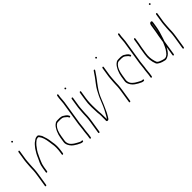

<svg xmlns="http://www.w3.org/2000/svg" viewBox="97 -1465 2313 2313"><g transform="rotate(-45 1253.0 -308.5)"><path d="M126.7 -500C120.1 -500 116.2 -496.7 115.1 -490L95.7 -367.5C94.3 -358.5 93.3 -348.8 92.7 -338.5C92 -328.2 91.3 -318.7 90.6 -310C89.9 -301.3 89.2 -292.3 88.4 -283C87.6 -273.7 87 -262.5 86.6 -249.5C86.2 -236.5 85.6 -221.6 85 -204.8C84.3 -188 81.5 -164.1 76.6 -133L51.7 24C51.3 26.7 51.9 29 53.6 31C55.3 33 57.5 34 60.2 34C62.8 34 65.3 33 67.6 31C69.9 29 71.3 26.7 71.7 24L96.6 -133C101.6 -164.6 104.5 -190.4 105.4 -210.5C106 -224.8 106.5 -238.5 106.9 -251.5C107.3 -264.5 108.2 -279.6 109.7 -296.7C111.1 -313.9 112.2 -328.3 112.9 -340C113.5 -350 114.5 -359.3 115.8 -368L135.1 -490C136.2 -496.7 133.4 -500 126.7 -500ZM142.2 -642C136.8 -637.3 136.5 -632.2 141.3 -626.5C146 -620.8 151.1 -620.3 156.5 -625C161.9 -629.7 162.3 -634.8 157.5 -640.5C152.7 -646.2 147.6 -646.7 142.2 -642Z M184.2 -74C186.9 -74 189.4 -75 191.7 -77C194 -79 195.4 -81.3 195.8 -84L205.6 -146C210.3 -175.4 218.8 -203.1 231.3 -229C235.7 -238.3 242.1 -252.8 250.4 -272.3C258.7 -291.9 266.7 -308.5 274.5 -322C280.4 -330 285.9 -339 290.8 -349C297.6 -360 309.1 -375.6 325.4 -395.8C333.9 -406.3 340.8 -413.7 346.2 -418C363.8 -435.2 378.7 -444.9 391.5 -447C395.7 -447.7 400.2 -448.5 405.1 -449.5C410 -450.5 414.8 -447 420.3 -439C441.9 -413.3 456.6 -369 464.2 -306C466.2 -289.3 467.8 -278 468.8 -272C477.1 -231.7 476.7 -183 467.7 -126L463.7 -101C463.3 -98.3 464 -96 465.6 -94C467.3 -92 469.5 -91 472.2 -91C474.8 -91 477.3 -92 479.6 -94C482 -96 483.3 -98.3 483.7 -101L487.7 -126C495.5 -175.4 497.2 -218.6 492.7 -255.5C491.7 -263.8 490.5 -271 489.1 -277C487.7 -283 486.1 -294.7 484.2 -312C480.6 -344.3 470.6 -382.3 454.2 -426C440.2 -451.3 427.6 -465.5 417.8 -468.5C413.3 -470.2 402.7 -469 386.2 -465C378 -462.9 367 -456.4 353.3 -445.4C338.9 -436.3 327.6 -426.8 319.5 -417C314.6 -411 307.8 -403 299.3 -393.1C290.7 -383.2 282.3 -371 274 -356.5C268.4 -346.8 262.8 -337.4 256.9 -328.3C251.1 -319.2 241.2 -298.2 227.1 -265.5C222.3 -254.5 215.5 -240.2 206.7 -222.5C197.9 -204.8 190.9 -179.3 185.6 -146L175.8 -84C175.4 -81.3 176 -79 177.7 -77C179.4 -75 181.6 -74 184.2 -74Z M755.1 -411H716.8C709.8 -411 703.3 -410.5 697.1 -409.5C691 -408.5 681.4 -402 668.5 -390C642.9 -364.2 625.3 -320.9 615.7 -260L604.8 -191C604 -186.3 603.8 -182 604.2 -178C605.6 -152 615.2 -130.3 632.9 -113L649.4 -99C654.2 -94.3 658.3 -91.2 661.8 -89.5C665.3 -87.8 669.9 -85.2 675.5 -81.5C681.2 -77.8 686.4 -74.7 691.1 -72.2C695.9 -69.7 701.2 -66.8 707.2 -63.5C710.2 -61.8 715.6 -59 723.5 -55C731.3 -51 738.8 -49 746 -49H753C759.7 -49 762.5 -45.7 761.4 -39C760.4 -32.3 756.5 -29 749.8 -29H742.8C731.5 -29 710.7 -37.5 680.3 -54.5C677.3 -56.2 673 -59 667.4 -63C661.7 -67 657.1 -69.8 653.3 -71.5C649.6 -73.2 644.6 -76.7 638.5 -82L622.7 -96C617 -101.3 612 -107.5 607.6 -114.5C590 -140 580.7 -165.5 584.8 -191L595.7 -260C599.8 -285.7 607.8 -312.4 619.9 -340C622.5 -346 625.4 -352 628.7 -358C632 -364 637.5 -373.6 645.9 -386.7C654.2 -399.9 667 -412 684.2 -423C692.6 -428.3 704.5 -431 720 -431H759C761 -431 768.8 -429.7 782.4 -427C790.8 -427 803.8 -418.9 827.8 -402.8C840.9 -393.9 850.1 -384 855.3 -373L859.9 -364C863.1 -358.7 861.5 -354.2 855.3 -350.5C849 -346.8 844.6 -347.7 842.2 -353L837.6 -362C835.1 -367.3 830.9 -372.3 825 -377C806.3 -394.6 791.3 -404.9 777.9 -408ZM847 -74 851.1 -113 855.1 -138 863.7 -217.5 912.1 -523 914.8 -553C916.4 -579.7 917.8 -597 919.1 -605L924.8 -641C925.2 -643.7 926.6 -646 928.9 -648C931.2 -650 933.7 -651 936.4 -651C939 -651 941.2 -650 942.9 -648C944.6 -646 945.2 -643.7 944.8 -641L939.1 -605C938.2 -599.7 937.8 -594.7 937.7 -590C937.6 -585.3 937.3 -580 936.7 -574C936 -568 935.5 -561.3 935 -554L932.1 -523L883.8 -218L875.1 -138L871.1 -113L867 -74L863.9 -42L857.4 -1C857 1.7 855.6 4 853.3 6C851 8 848.5 9 845.8 9C843.2 9 841 8 839.3 6C837.6 4 837 1.7 837.4 -1L843.9 -42Z M1033.7 -500C1027.1 -500 1023.2 -496.7 1022.1 -490L1002.7 -367.5C1001.3 -358.5 1000.3 -348.8 999.7 -338.5C999 -328.2 998.3 -318.7 997.6 -310C996.9 -301.3 996.2 -292.3 995.4 -283C994.6 -273.7 994 -262.5 993.6 -249.5C993.2 -236.5 992.6 -221.6 992 -204.8C991.3 -188 988.5 -164.1 983.6 -133L958.7 24C958.3 26.7 958.9 29 960.6 31C962.3 33 964.5 34 967.2 34C969.8 34 972.3 33 974.6 31C976.9 29 978.3 26.7 978.7 24L1003.6 -133C1008.6 -164.6 1011.5 -190.4 1012.4 -210.5C1013 -224.8 1013.5 -238.5 1013.9 -251.5C1014.3 -264.5 1015.2 -279.6 1016.7 -296.7C1018.1 -313.9 1019.2 -328.3 1019.9 -340C1020.5 -350 1021.5 -359.3 1022.8 -368L1042.1 -490C1043.2 -496.7 1040.4 -500 1033.7 -500ZM1049.2 -642C1043.8 -637.3 1043.5 -632.2 1048.3 -626.5C1053 -620.8 1058.1 -620.3 1063.5 -625C1068.9 -629.7 1069.3 -634.8 1064.5 -640.5C1059.7 -646.2 1054.6 -646.7 1049.2 -642Z M1156.2 -484C1153.5 -484 1151 -483 1148.7 -481C1146.4 -479 1145 -476.7 1144.6 -474L1129.1 -376C1127 -363.3 1124.5 -343 1121.5 -314.9C1118.5 -286.9 1119.3 -232.9 1123.7 -153C1127.6 -127 1129.2 -105.5 1128.5 -88.5C1128.3 -82.8 1128.2 -77.8 1128.1 -73.5C1128.1 -69.2 1128.1 -64.7 1128 -60C1127.9 -55.3 1128 -50.7 1128.3 -46C1128.5 -41.3 1128.5 -36 1128.3 -30C1128 -24 1127.8 -18.7 1127.7 -14C1127.5 -4 1132.3 1.3 1142.2 2C1152.1 2.7 1160.3 -2 1166.9 -12C1169.1 -15.3 1173.8 -22.8 1181 -34.5C1188.1 -46.2 1195.2 -58.3 1201.9 -71C1207.6 -83.7 1213.5 -96.3 1219.5 -109C1237 -145.8 1255.4 -188.9 1274.8 -238.3C1291.9 -281.8 1314.9 -327.2 1350.1 -374.5C1357.3 -384.2 1365.8 -395.7 1375.6 -409C1385.3 -422.3 1394.6 -434.3 1403.3 -445C1412 -455.7 1419.8 -466.5 1426.9 -477.5C1434 -488.5 1440.7 -498.5 1447.2 -507.5C1453.6 -516.5 1458.1 -523 1460.8 -527C1468.8 -536.7 1469.8 -543.4 1463.9 -547C1458.5 -550.3 1453.6 -549 1449.3 -543L1410.9 -487C1404.2 -476.3 1396.4 -465.7 1387.4 -455C1378.3 -444.3 1369.1 -432.3 1359.7 -419C1350.2 -405.7 1341.7 -394 1334.1 -384C1323.7 -370.3 1307.6 -341.3 1285.3 -297C1276 -279.7 1264.2 -252.5 1249.9 -215.7C1235.5 -178.8 1221.2 -145.9 1206.5 -117C1198.9 -104.3 1189.4 -87 1178.1 -65.1C1166.8 -43.1 1156.9 -27.8 1148.5 -19C1148.6 -23.7 1148.7 -28.7 1148.9 -34C1149.1 -39.3 1149 -44.3 1148.8 -49C1148.5 -53.7 1148.4 -58.3 1148.5 -63C1149 -93.1 1147.5 -125 1144.1 -158.5C1143.2 -167.5 1142.6 -181.7 1142.3 -201C1139.4 -271 1141.7 -329.3 1149.1 -376L1164.6 -474C1165 -476.7 1164.4 -479 1162.7 -481C1161 -483 1158.8 -484 1156.2 -484Z M1557.7 -500C1551.1 -500 1547.2 -496.7 1546.1 -490L1526.7 -367.5C1525.3 -358.5 1524.3 -348.8 1523.7 -338.5C1523 -328.2 1522.3 -318.7 1521.6 -310C1520.9 -301.3 1520.2 -292.3 1519.4 -283C1518.6 -273.7 1518 -262.5 1517.6 -249.5C1517.2 -236.5 1516.6 -221.6 1516 -204.8C1515.3 -188 1512.5 -164.1 1507.6 -133L1482.7 24C1482.3 26.7 1482.9 29 1484.6 31C1486.3 33 1488.5 34 1491.2 34C1493.8 34 1496.3 33 1498.6 31C1500.9 29 1502.3 26.7 1502.7 24L1527.6 -133C1532.6 -164.6 1535.5 -190.4 1536.4 -210.5C1537 -224.8 1537.5 -238.5 1537.9 -251.5C1538.3 -264.5 1539.2 -279.6 1540.7 -296.7C1542.1 -313.9 1543.2 -328.3 1543.9 -340C1544.5 -350 1545.5 -359.3 1546.8 -368L1566.1 -490C1567.2 -496.7 1564.4 -500 1557.7 -500ZM1573.2 -642C1567.8 -637.3 1567.5 -632.2 1572.3 -626.5C1577 -620.8 1582.1 -620.3 1587.5 -625C1592.9 -629.7 1593.3 -634.8 1588.5 -640.5C1583.7 -646.2 1578.6 -646.7 1573.2 -642Z M1794.1 -411H1755.8C1748.8 -411 1742.3 -410.5 1736.1 -409.5C1730 -408.5 1720.4 -402 1707.5 -390C1681.9 -364.2 1664.3 -320.9 1654.7 -260L1643.8 -191C1643 -186.3 1642.8 -182 1643.2 -178C1644.6 -152 1654.2 -130.3 1671.9 -113L1688.4 -99C1693.2 -94.3 1697.3 -91.2 1700.8 -89.5C1704.3 -87.8 1708.9 -85.2 1714.5 -81.5C1720.2 -77.8 1725.4 -74.7 1730.1 -72.2C1734.9 -69.7 1740.2 -66.8 1746.2 -63.5C1749.2 -61.8 1754.6 -59 1762.5 -55C1770.3 -51 1777.8 -49 1785 -49H1792C1798.7 -49 1801.5 -45.7 1800.4 -39C1799.4 -32.3 1795.5 -29 1788.8 -29H1781.8C1770.5 -29 1749.7 -37.5 1719.3 -54.5C1716.3 -56.2 1712 -59 1706.4 -63C1700.7 -67 1696.1 -69.8 1692.3 -71.5C1688.6 -73.2 1683.6 -76.7 1677.5 -82L1661.7 -96C1656 -101.3 1651 -107.5 1646.6 -114.5C1629 -140 1619.7 -165.5 1623.8 -191L1634.7 -260C1638.8 -285.7 1646.8 -312.4 1658.9 -340C1661.5 -346 1664.4 -352 1667.7 -358C1671 -364 1676.5 -373.6 1684.9 -386.7C1693.2 -399.9 1706 -412 1723.2 -423C1731.6 -428.3 1743.5 -431 1759 -431H1798C1800 -431 1807.8 -429.7 1821.4 -427C1829.8 -427 1842.8 -418.9 1866.8 -402.8C1879.9 -393.9 1889.1 -384 1894.3 -373L1898.9 -364C1902.1 -358.7 1900.5 -354.2 1894.3 -350.5C1888 -346.8 1883.6 -347.7 1881.2 -353L1876.6 -362C1874.1 -367.3 1869.9 -372.3 1864 -377C1845.3 -394.6 1830.3 -404.9 1816.9 -408ZM1886 -74 1890.1 -113 1894.1 -138 1902.7 -217.5 1951.1 -523 1953.8 -553C1955.4 -579.7 1956.8 -597 1958.1 -605L1963.8 -641C1964.2 -643.7 1965.6 -646 1967.9 -648C1970.2 -650 1972.7 -651 1975.4 -651C1978 -651 1980.2 -650 1981.9 -648C1983.6 -646 1984.2 -643.7 1983.8 -641L1978.1 -605C1977.2 -599.7 1976.8 -594.7 1976.7 -590C1976.6 -585.3 1976.3 -580 1975.7 -574C1975 -568 1974.5 -561.3 1974 -554L1971.1 -523L1922.8 -218L1914.1 -138L1910.1 -113L1906 -74L1902.9 -42L1896.4 -1C1896 1.7 1894.6 4 1892.3 6C1890 8 1887.5 9 1884.8 9C1882.2 9 1880 8 1878.3 6C1876.6 4 1876 1.7 1876.4 -1L1882.9 -42Z M2323.5 -317C2324.2 -321.7 2325.2 -326.7 2326.3 -332C2327.5 -337.3 2328.5 -342.3 2329.2 -347L2343.9 -440C2344.6 -444 2345.9 -448 2347.8 -452L2337.7 -388C2332.7 -356.7 2328 -333 2323.5 -317ZM2297.9 -288 2283.3 -196C2280.2 -189.3 2277.6 -183.3 2275.4 -178C2273.3 -172.7 2267.8 -160.3 2259 -140.8C2250.3 -121.3 2238.8 -102.4 2224.6 -84C2200.7 -49.8 2173.5 -36.5 2146.5 -44C2141.7 -45.3 2136.4 -46.7 2130.6 -48C2124.8 -49.3 2119.2 -51.2 2113.8 -53.5C2081.1 -64.2 2062.8 -75.7 2059.4 -88C2056.9 -93.3 2054.2 -101.3 2051.2 -112C2038 -154.9 2035.2 -199.9 2042.6 -247L2056.2 -333L2067.1 -389L2079 -464C2079.4 -466.7 2078.8 -469 2077.1 -471C2075.4 -473 2073.2 -474 2070.6 -474C2067.9 -474 2065.4 -473 2063.1 -471C2060.8 -469 2059.4 -466.7 2059 -464L2047.1 -389L2036.2 -333L2022.6 -247C2013.1 -187.1 2018.9 -130.8 2039.9 -78C2044.5 -66.1 2060.6 -53.6 2088.1 -40.5C2100 -34.9 2118.4 -29.4 2141.8 -24C2155 -19.4 2169.8 -21.7 2188.2 -31C2214.3 -40.8 2238.3 -65.2 2260.2 -104C2266.2 -114.7 2270.1 -121.3 2271.9 -124L2252.7 -3C2251.7 3.7 2254.5 7 2261.1 7C2267.8 7 2271.7 3.7 2272.7 -3L2303 -194L2313.4 -222C2335.3 -284.4 2350.1 -339.7 2357.7 -388L2366.3 -442C2367.4 -449.3 2368 -455.3 2368.1 -460C2367 -470 2361.1 -474.7 2350.3 -474C2336.2 -472.9 2327.4 -461.6 2323.9 -440L2309.2 -347C2307.6 -337 2305.7 -327 2303.5 -317C2301.2 -307 2299.3 -297.3 2297.9 -288Z M2471.7 -500C2465.1 -500 2461.2 -496.7 2460.1 -490L2440.7 -367.5C2439.3 -358.5 2438.3 -348.8 2437.7 -338.5C2437 -328.2 2436.3 -318.7 2435.6 -310C2434.9 -301.3 2434.2 -292.3 2433.4 -283C2432.6 -273.7 2432 -262.5 2431.6 -249.5C2431.2 -236.5 2430.6 -221.6 2430 -204.8C2429.3 -188 2426.5 -164.1 2421.6 -133L2396.7 24C2396.3 26.7 2396.9 29 2398.6 31C2400.3 33 2402.5 34 2405.2 34C2407.8 34 2410.3 33 2412.6 31C2414.9 29 2416.3 26.7 2416.7 24L2441.6 -133C2446.6 -164.6 2449.5 -190.4 2450.4 -210.5C2451 -224.8 2451.5 -238.5 2451.9 -251.5C2452.3 -264.5 2453.2 -279.6 2454.7 -296.7C2456.1 -313.9 2457.2 -328.3 2457.9 -340C2458.5 -350 2459.5 -359.3 2460.8 -368L2480.1 -490C2481.2 -496.7 2478.4 -500 2471.7 -500ZM2487.2 -642C2481.8 -637.3 2481.5 -632.2 2486.3 -626.5C2491 -620.8 2496.1 -620.3 2501.5 -625C2506.9 -629.7 2507.3 -634.8 2502.5 -640.5C2497.7 -646.2 2492.6 -646.7 2487.2 -642Z"/></g></svg>

Font: Proton
Style: RgCndIt
Weight: 500
Version: Version 1.017